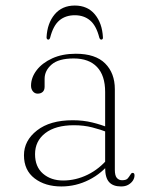

<svg xmlns="http://www.w3.org/2000/svg" viewBox="-20 -663 544 693"><path d="M359.5 -57V-66V-71V-331Q359.5 -390.5 330.2 -421.2Q301 -452 246 -452Q191.5 -452 166.2 -430Q141 -408 141 -378.5V-350Q141 -337.5 134 -331.2Q127 -325 116 -325Q105.5 -325 98.8 -333.2Q92 -341.5 92 -353.5Q92 -383 112.2 -409.5Q132.5 -436 168.8 -452.5Q205 -469 253.5 -469Q324.5 -469 359.5 -434Q394.5 -399 394.5 -341V-50Q394.5 -29 401.8 -20.8Q409 -12.5 420.5 -12.5Q435.5 -12.5 441 -19Q446.5 -25.5 450 -31.5Q452 -34.5 453.8 -36.8Q455.5 -39 459 -39Q462 -39 463.8 -36.8Q465.5 -34.5 465.5 -30Q465.5 -20.5 459.8 -11.5Q454 -2.5 443.2 3.8Q432.5 10 417 10Q388 10 373.8 -5.8Q359.5 -21.5 359.5 -57ZM66.5 -102.5Q66.5 -155.5 113.5 -192.2Q160.5 -229 242.5 -229Q280 -229 312.8 -221Q345.5 -213 372 -202L370 -185Q343 -195.5 312.8 -203.2Q282.5 -211 247 -211Q180.5 -211 143.5 -182.5Q106.5 -154 106.5 -106.5Q106.5 -61 135.2 -36.2Q164 -11.5 208 -11.5Q253.5 -11.5 296.5 -32.5Q339.5 -53.5 372.5 -94L381.5 -81Q348.5 -37.5 301.2 -13.8Q254 10 201.5 10Q143 10 104.8 -19.2Q66.5 -48.5 66.5 -102.5ZM250 -608Q216.5 -608 194.2 -589.2Q172 -570.5 161 -527Q159 -520 154 -520Q152 -520 150 -522Q148 -524 148 -528Q150.5 -579 177.2 -611Q204 -643 250 -643Q296 -643 322.5 -611Q349 -579 351.5 -528Q352 -524 350 -522Q348 -520 345.5 -520Q341 -520 338.5 -527Q327.5 -570.5 305.2 -589.2Q283 -608 250 -608Z"/></svg>

Font: Fraunces Thin
Style: Regular
Weight: 250
Version: Version 1.000;[b76b70a41]